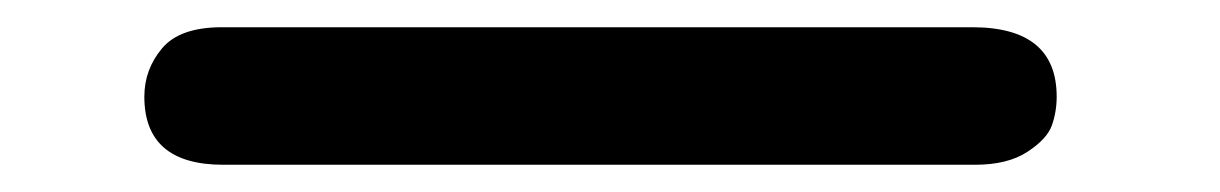

<svg xmlns="http://www.w3.org/2000/svg" viewBox="-20 208 896 141"><path d="M86 279Q86 259 99 243.5Q112 228 143 228H694Q756 228 756 279Q756 290 752.5 300Q749 310 734.5 319.5Q720 329 696 329H144Q86 329 86 279Z"/></svg>

Font: Coval
Style: Black
Weight: 1000
Foundry: Context Ltd
Version: Version 001.000